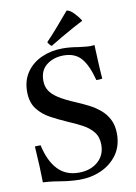

<svg xmlns="http://www.w3.org/2000/svg" viewBox="-99 -975 746 1052"><g transform="rotate(-10 273.5 -448.5)"><path d="M256 14Q255 14 223.5 12.5Q192 11 151 4Q117 -2 89.5 -4.5Q62 -7 56 -7Q55 -90 47 -208Q55 -209 63.5 -209Q72 -209 79 -209Q98 -121 142.5 -73Q187 -25 260 -25Q325 -25 366 -60.5Q407 -96 407 -154Q407 -198 384.5 -226Q362 -254 325.5 -273.5Q289 -293 248 -310Q200 -331 156.5 -354.5Q113 -378 85 -415Q57 -452 57 -511Q57 -574 88.5 -619Q120 -664 173 -687.5Q226 -711 290 -711Q310 -711 331.5 -709Q353 -707 376 -703Q405 -699 420.5 -698Q436 -697 441 -697Q444 -697 452 -697.5Q460 -698 465 -699Q467 -655 469 -608Q471 -561 475 -510Q455 -507 442 -508Q419 -595 385 -633Q351 -672 288 -672Q233 -672 194 -642.5Q155 -613 155 -555Q155 -524 169.5 -500Q184 -476 218 -454Q252 -432 312 -407Q345 -393 378.5 -376Q412 -359 440 -335.5Q468 -312 485 -278.5Q502 -245 502 -199Q502 -131 468 -83.5Q434 -36 378.5 -11Q323 14 256 14ZM421 -844V-841Q399 -830 365.5 -811.5Q332 -793 296.5 -772.5Q261 -752 234 -735Q223 -741 213 -759Q247 -794 283 -836Q319 -878 347 -911Q363 -911 384.5 -889.5Q406 -868 421 -844Z"/></g></svg>

Font: Tiro Telugu
Style: Regular
Weight: 400
Designer: Telugu: John Hudson & Fiona Ross. Latin: John Hudson.
Foundry: Tiro Typeworks Ltd.
Version: Version 1.52